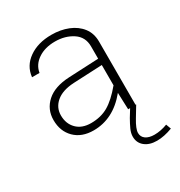

<svg xmlns="http://www.w3.org/2000/svg" viewBox="-165 -609 864 923"><g transform="rotate(-30 266.5 -147.5)"><path d="M436 -351.1V0H394.5L391.1 -92.8Q349.6 -42.5 302.2 -18.6Q254.9 5.4 201.2 5.4Q135.3 5.4 96.4 -33.2Q57.6 -71.8 57.6 -133.8Q57.6 -193.4 100.8 -232.2Q144 -271 225.1 -274.9L391.1 -282.7V-351.1Q391.1 -403.3 349.9 -430.7Q308.6 -458 252 -458Q195.8 -458 157.7 -432.1Q119.6 -406.2 112.8 -364.3H71.3Q77.6 -423.8 127.9 -459.2Q178.2 -494.6 253.4 -494.6Q303.7 -494.6 345.2 -478Q386.7 -461.4 411.4 -429.4Q436 -397.5 436 -351.1ZM99.6 -135.7Q99.6 -89.4 128.4 -60.3Q157.2 -31.2 207.5 -31.2Q262.2 -31.2 303.2 -54.9Q344.2 -78.6 391.1 -134.8V-247.6L231 -240.2Q167.5 -236.8 133.5 -208Q99.6 -179.2 99.6 -135.7ZM515.6 155.3 525.9 183.1Q479.5 200.7 439.9 200.7Q397.9 200.7 372.8 180.2Q347.7 159.7 347.7 125.5Q347.7 106.4 357.2 85.4Q366.7 64.5 380.4 40.5L405.3 0V-5.9L438 -1L439 0L404.8 56.6Q378.4 100.1 378.4 122.6Q378.4 144.5 396 157Q413.6 169.4 443.8 169.4Q478.5 169.4 515.6 155.3Z"/></g></svg>

Font: Estedad-FD ExtraLight
Style: Regular
Weight: 200
Designer: Amin Abedi
Version: Version 7.3